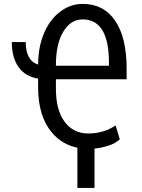

<svg xmlns="http://www.w3.org/2000/svg" viewBox="-20 -740 715 969"><path d="M529.8 -424.3Q529.8 -642.1 396.5 -642.1Q335.9 -641.6 298.8 -579.1Q261.7 -516.6 262.2 -408.2H529.8ZM457 208.5H370.6V5.4Q292 -10.7 241.2 -71.8Q172.4 -154.3 172.4 -298.8V-343.3Q107.9 -353.5 73.7 -401.4Q39.6 -449.2 39.6 -527.8H109.9Q109.9 -434.1 172.4 -414.1Q172.4 -501 201.7 -571.3Q231.4 -641.6 283.2 -680.7Q335 -720.2 396.5 -720.2Q502.9 -720.7 561 -635.7Q619.1 -550.8 619.1 -393.1V-339.8H262.2V-294.4Q261.7 -185.5 305.7 -126Q349.6 -66.4 426.3 -66.4Q502.9 -66.4 563.5 -106.9L584.5 -37.1Q564 -16.6 527.3 -4.9Q490.7 6.8 457 9.8Z"/></svg>

Font: RobotoCondensed-Regular
Style: Regular
Weight: 400
Designer: Google
Version: Version 2.001201; 2014